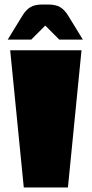

<svg xmlns="http://www.w3.org/2000/svg" viewBox="-20 -828 405 848"><path d="M85 0 25 -606H340L280 0ZM167 -808H193Q226 -808 245.5 -796.5Q265 -785 281 -759L346 -653H242L180 -715L118 -653H14L79 -759Q95 -785 114.5 -796.5Q134 -808 167 -808Z"/></svg>

Font: Wendy One
Style: Regular
Weight: 400
Designer: Alejandro Inler
Foundry: Alejandro Inler
Version: 1.001